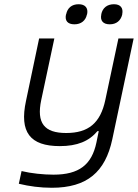

<svg xmlns="http://www.w3.org/2000/svg" viewBox="-20 -682 652 908"><path d="M511 -23 612 -500H540L478 -209C455 -100 398 -53 293 -53C189 -53 152 -100 175 -209L237 -500H165L103 -205C71 -57 122 9 263 9C345 9 401 -14 441 -62H447L436 -8C414 97 354 144 233 144C185 144 127 138 82 127L69 187C118 199 171 206 225 206C392 206 478 131 511 -23ZM292 -613C286 -585 299 -567 332 -567C364 -567 385 -585 391 -613L392 -615C398 -644 383 -662 352 -662C319 -662 299 -644 293 -615ZM459 -613C453 -585 467 -567 499 -567C531 -567 551 -585 558 -613V-615C564 -644 550 -662 519 -662C486 -662 465 -644 459 -615Z"/></svg>

Font: LT Wave Text Light Italic
Style: Regular
Weight: 300
Designer: Daniel Lyons
Version: Version 2.5 (Glyphs App)